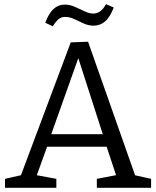

<svg xmlns="http://www.w3.org/2000/svg" viewBox="-20 -900 749 920"><path d="M633 -44 610 -64 704 -43V0H444V-43L548 -63L540 -49L487 -209L502 -197H196L210 -209L153 -51L148 -62L250 -43V0H4V-43L96 -64L75 -46L319 -697L402 -700ZM221 -244 213 -257H486L477 -243L346 -650L365 -649ZM233 -774 197 -791Q214 -837 237 -857.5Q260 -878 290 -878Q315 -878 339.5 -867Q364 -856 386 -845.5Q408 -835 427 -835Q444 -835 459 -845Q474 -855 488 -880L525 -864Q507 -817 483 -797Q459 -777 429 -777Q404 -777 381 -787.5Q358 -798 336 -808.5Q314 -819 292 -819Q274 -819 261 -808.5Q248 -798 233 -774Z"/></svg>

Font: Bitter Thin
Style: Regular
Weight: 400
Version: Version 3.021